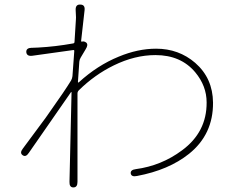

<svg xmlns="http://www.w3.org/2000/svg" viewBox="-20 -794 1040 840"><path d="M301 26Q283 26 284 1L293 -389Q293 -394 290 -390L106 -125Q93 -105 79 -115Q65 -125 80 -144L180 -279Q187 -289 194 -299Q265 -399 291 -442Q296 -451 297 -461L305 -571Q305 -576 300 -575L121 -550Q97 -547 95 -566Q94 -584 118 -585H124Q136 -585 148 -586Q222 -590 300 -604Q306 -605 306 -611L312 -707Q313 -718 312 -729L311 -750Q310 -775 331 -774Q353 -774 350 -749L335 -616Q334 -611 339 -612Q348 -615 358 -607Q367 -598 355 -579L333 -542Q328 -534 327 -524L321 -436Q321 -431 325 -434Q406 -508 499 -546Q583 -581 663 -581Q762 -581 834 -519Q911 -452 912 -345Q913 -206 807 -121Q718 -50 579 -24Q555 -19 552 -35Q550 -51 574 -54Q686 -69 776 -136Q885 -216 884 -346Q884 -418 834 -478Q771 -553 660 -553Q570 -553 478 -508Q394 -467 325 -399Q319 -393 319 -385V2Q319 26 301 26Z"/></svg>

Font: Resource Han Rounded KR ExtraLight
Style: Regular
Weight: 250
Designer: Cyano Hao (round all glyphs); Ryoko NISHIZUKA 西塚涼子 (kana, bopomofo & ideographs); Paul D. Hunt (Latin, Greek & Cyrillic)
Foundry: Cyano Hao
Version: 0.990